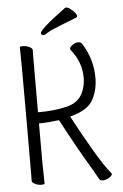

<svg xmlns="http://www.w3.org/2000/svg" viewBox="-59 -917 619 969"><g transform="rotate(-5 250.0 -432.5)"><path d="M308 -874Q310 -875 316 -875Q322 -875 335 -865Q365 -843 365 -826Q365 -823 360.5 -820.5Q356 -818 273 -786Q229 -769 211 -757.5Q193 -746 187.5 -746Q182 -746 178.5 -750Q175 -754 175 -757Q175 -765 204 -792Q233 -819 308 -874ZM407 5Q402 -1 396.5 -12Q391 -23 375 -50Q311 -156 228 -312Q176 -305 126 -304V-106Q126 -75 127 -46Q128 -17 128 0Q128 5 111.5 5Q95 5 79.5 -2.5Q64 -10 64 -18Q64 -30 64.5 -56Q65 -82 65 -356.5Q65 -631 64 -659L63 -695Q63 -700 79.5 -700Q96 -700 111.5 -692.5Q127 -685 127 -677Q127 -665 126.5 -639.5Q126 -614 126 -366V-361H131Q211 -361 272 -376Q333 -391 355 -440Q371 -474 371 -515Q371 -594 318 -659Q315 -664 315 -666Q315 -674 329.5 -684.5Q344 -695 358 -695Q372 -695 378 -686Q430 -605 430 -509Q430 -447 403 -398Q376 -349 292 -327L286 -325Q326 -249 379 -157.5Q432 -66 469 -21Q471 -19 471 -18Q470 -14 463.5 -7Q457 0 445 5Q433 10 421.5 10Q410 10 407 5Z"/></g></svg>

Font: Moon Stars Kai T HW Light
Style: Regular
Weight: 300
Designer: GuiWonder
Version: Version 1.101